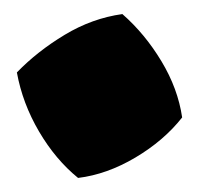

<svg xmlns="http://www.w3.org/2000/svg" viewBox="-20 -408 298 273"><path d="M91 -155Q59 -181 35.5 -221Q12 -261 4 -305Q33 -335 72 -358.5Q111 -382 154 -388Q186 -360 209.5 -321Q233 -282 239 -241Q213 -208 172.5 -184Q132 -160 91 -155Z"/></svg>

Font: Piazzolla SC Black
Style: Regular
Weight: 900
Designer: Juan Pablo del Peral
Foundry: Huerta Tipografica
Version: Version 1.330